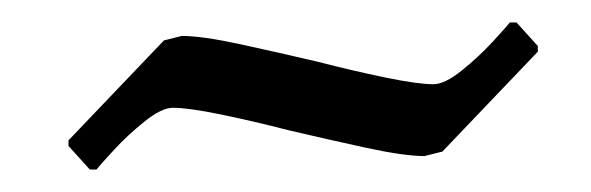

<svg xmlns="http://www.w3.org/2000/svg" viewBox="-20 -353 526 171"><path d="M41 -223V-228L126 -317L142 -321Q160 -321 194.5 -313.5Q229 -306 263 -298Q294 -290 323 -284Q352 -278 366 -278Q376 -278 391 -290Q406 -302 418.5 -315.5Q431 -329 434 -333H440L459 -312V-307L374 -218L358 -214Q340 -214 305.5 -221.5Q271 -229 237 -237Q206 -245 177 -251Q148 -257 134 -257Q124 -257 109 -245Q94 -233 81.5 -219.5Q69 -206 66 -202H60Z"/></svg>

Font: Alegreya SC
Style: Italic
Weight: 400
Italic angle: -7°
Designer: Juan Pablo del Peral
Foundry: Huerta Tipografica
Version: Version 2.007; ttfautohint (v1.6)